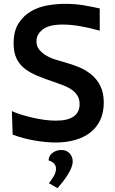

<svg xmlns="http://www.w3.org/2000/svg" viewBox="-20 -731 599 1001"><path d="M271 -102Q334 -102 364.5 -124Q395 -146 395 -188Q395 -214 384 -232Q373 -250 354.5 -263Q336 -276 311.5 -285.5Q287 -295 261 -304Q213 -320 174.5 -336Q136 -352 108.5 -373.5Q81 -395 66 -426.5Q51 -458 51 -505Q51 -570 77.5 -610.5Q104 -651 144 -673.5Q184 -696 231.5 -703.5Q279 -711 320 -711Q372 -711 418.5 -703Q465 -695 500 -687V-571Q452 -585 401 -594Q350 -603 308 -603Q236 -603 203 -577.5Q170 -552 170 -516Q170 -489 185.5 -471Q201 -453 223.5 -440Q246 -427 271.5 -419.5Q297 -412 318 -406Q354 -396 390 -381.5Q426 -367 455.5 -343Q485 -319 503 -283.5Q521 -248 521 -196Q521 -144 502.5 -105Q484 -66 450.5 -40Q417 -14 371 -1Q325 12 270 12Q222 12 162.5 2Q103 -8 46 -29L42 -152Q60 -143 87 -134.5Q114 -126 145.5 -118.5Q177 -111 209.5 -106.5Q242 -102 271 -102ZM233 105Q235 78 255.5 64.5Q276 51 299 51Q328 51 343.5 69Q359 87 359 110Q359 126 352 143.5Q345 161 333.5 179.5Q322 198 308 216Q294 234 280 250L235 224Q248 208 260 188Q272 168 272 148Q272 134 263 123Q254 112 233 105Z"/></svg>

Font: CantoraOne
Style: Regular
Weight: 400
Designer: Pablo Impallari, Rodrigo Fuenzalida
Foundry: Pablo Impallari
Version: Version 1.001; ttfautohint (v0.8) -G 200 -r 50